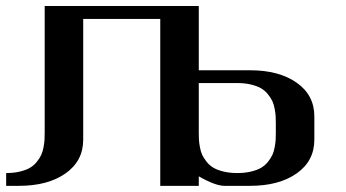

<svg xmlns="http://www.w3.org/2000/svg" viewBox="-20 -603 1123 623"><path d="M875 -172.9V-202.1Q875 -215.3 874.5 -225.1Q874 -234.9 871.3 -249.5Q868.7 -264.2 863.8 -274.7Q858.9 -285.2 849.6 -296.9Q840.3 -308.6 827.6 -316.2Q814.9 -323.7 794.9 -328.6Q774.9 -333.5 750 -333.5H625V-172.9Q625 -159.7 625.5 -149.9Q626 -140.1 628.7 -125.5Q631.3 -110.8 636.2 -100.3Q641.1 -89.8 650.4 -78.1Q659.7 -66.4 672.4 -58.8Q685.1 -51.3 705.1 -46.4Q725.1 -41.5 750 -41.5Q774.9 -41.5 794.9 -46.4Q814.9 -51.3 827.6 -58.8Q840.3 -66.4 849.6 -78.1Q858.9 -89.8 863.8 -100.3Q868.7 -110.8 871.3 -125.5Q874 -140.1 874.5 -149.9Q875 -159.7 875 -172.9ZM625 -375H791.5Q885.3 -375 942.6 -334.7Q1000 -294.4 1000 -225.1V-149.9Q1000 -80.6 942.6 -40.3Q885.3 0 791.5 0H708.5Q678.7 0 625 -30.8V0H500V-541.5H250V-149.9Q250 -80.6 192.6 -40.3Q135.3 0 41.5 0H0V-41.5Q24.9 -41.5 44.9 -46.4Q64.9 -51.3 77.6 -58.8Q90.3 -66.4 99.6 -78.1Q108.9 -89.8 113.8 -100.3Q118.7 -110.8 121.3 -125.5Q124 -140.1 124.5 -149.9Q125 -159.7 125 -172.9V-583.5H625Z"/></svg>

Font: Gputeks
Style: Bold
Weight: 600
Width: 8
Version: Version 0.9